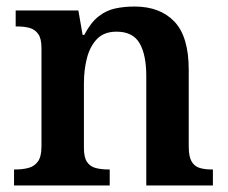

<svg xmlns="http://www.w3.org/2000/svg" viewBox="-20 -568 699 588"><path d="M23 0V-49H27Q50 -49 68 -54Q86 -59 96.5 -74Q107 -89 107 -119V-421Q107 -450 97 -464Q87 -478 70.5 -482.5Q54 -487 32 -487H28V-536H220L233 -461H238Q258 -499 281.5 -517.5Q305 -536 332.5 -542Q360 -548 392 -548Q470 -548 514 -502Q558 -456 558 -354V-120Q558 -89 566.5 -74Q575 -59 590.5 -54Q606 -49 628 -49H632V0H428V-335Q428 -400 407.5 -435.5Q387 -471 337 -471Q299 -471 277.5 -449Q256 -427 246.5 -391Q237 -355 237 -313V-115Q237 -86 246.5 -72Q256 -58 273 -53.5Q290 -49 312 -49H316V0Z"/></svg>

Font: Noto Serif Kannada SemiBold
Style: Regular
Weight: 600
Version: Version 2.003